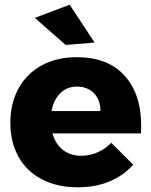

<svg xmlns="http://www.w3.org/2000/svg" viewBox="-20 -790 643 816"><path d="M580 -255Q580 -234 579 -223H203Q216 -177 248 -152.5Q280 -128 326 -128Q361 -128 393.5 -142Q426 -156 453 -183L546 -90Q504 -43 444.5 -18.5Q385 6 310 6Q223 6 158 -28Q93 -62 58.5 -124Q24 -186 24 -268Q24 -351 59 -414.5Q94 -478 158 -512.5Q222 -547 306 -547Q438 -547 509 -469Q580 -391 580 -255ZM407 -318Q407 -365 379.5 -393.5Q352 -422 307 -422Q265 -422 236.5 -394Q208 -366 199 -318ZM276 -770 382 -609 259 -599 128 -714Z"/></svg>

Font: Gontserrat
Style: Bold
Weight: 700
Designer: Julieta Ulanovsky
Foundry: Julieta Ulanovsky
Version: Version 6.001